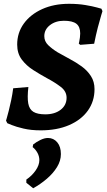

<svg xmlns="http://www.w3.org/2000/svg" viewBox="-20 -673 560 1009"><path d="M193.4 12Q142.9 12 103.4 2.6Q63.9 -6.7 41.2 -16.1Q18.4 -25.5 18.4 -25.5L11.7 -39.1Q11.7 -39.1 15.9 -53.5Q20.1 -67.8 26.3 -92.2Q32.4 -116.6 38.9 -147Q45.3 -177.5 49.3 -209.1L129.1 -215.9Q122.8 -161.2 128.4 -129.7Q134.1 -98.2 155.8 -85.1Q177.5 -72.1 218.2 -72.1Q267.5 -72.1 298.7 -96.1Q329.9 -120.2 329.9 -159.4Q329.9 -193.1 299.1 -216.6Q268.3 -240.2 226.2 -262.5Q190.1 -282.2 154 -305.3Q118 -328.4 94.2 -360.3Q70.3 -392.1 70.3 -438.7Q70.3 -500.9 105.1 -549Q139.9 -597.2 201.4 -625.1Q263 -653 342.4 -653Q390.4 -653 428.6 -646.5Q466.9 -640.1 489.9 -633.6Q512.9 -627.2 512.9 -627.2L518.5 -614.5Q518.5 -614.5 511.3 -590.8Q504.1 -567.1 493.9 -528Q483.8 -488.8 474.8 -443.2L401.8 -437.4L394.1 -443.8Q394.1 -443.8 396.2 -453.1Q398.3 -462.4 399.9 -475.2Q401.5 -487.9 401.5 -497.1Q401.5 -532.7 381.2 -548.3Q360.8 -563.9 315.9 -563.9Q272 -563.9 242.4 -540.8Q212.8 -517.7 212.8 -483Q212.8 -455.9 233.1 -436Q253.4 -416.1 283.5 -397.7Q312.6 -380.8 346.2 -363.1Q379.8 -345.4 409.4 -323.9Q439 -302.3 457.8 -273.2Q476.7 -244.1 476.7 -204.5Q476.7 -140.6 441.8 -91.8Q406.9 -43 343.2 -15.5Q279.5 12 193.4 12ZM154.2 86.2Q171.8 72.4 192.8 62.3Q213.8 52.1 232 52.1Q261.8 52.1 280.9 75Q300 97.8 300 136.6Q300 172.2 279.5 205.3Q259 238.4 226.1 266.5Q193.2 294.7 154.4 316.4L118.4 287.5V270.7Q147.9 250.8 167.4 222.6Q186.8 194.5 186.8 168.5Q186.8 148.5 176.9 130.3Q166.9 112 151.7 100.2Z"/></svg>

Font: Alegreya
Style: Italic
Weight: 400
Italic angle: -7°
Designer: Juan Pablo del Peral
Foundry: Huerta Tipografica
Version: Version 2.009